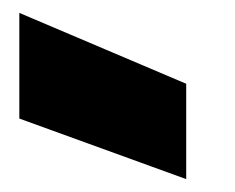

<svg xmlns="http://www.w3.org/2000/svg" viewBox="-20 -880 364 298"><path d="M269 -750V-602L10 -696V-860Z"/></svg>

Font: Poppins Black A&M
Style: Regular
Weight: 900
Designer: Ninad Kale (Devanagari), Jonny Pinhorn (Latin)
Foundry: Indian Type Foundry
Version: 4.004